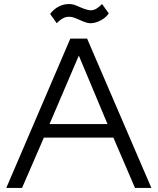

<svg xmlns="http://www.w3.org/2000/svg" viewBox="-20 -930 780 950"><path d="M11 0H89L197 -249H541L648 0H729L411 -739H328ZM225 -316 370 -655 512 -316ZM261 -815Q267 -822 274.5 -828Q282 -834 290 -838.5Q298 -843 305.5 -845Q313 -847 321 -847Q330 -847 340 -844.5Q350 -842 361 -837Q390 -824 403.5 -819.5Q417 -815 427 -815Q452 -815 479 -829.5Q506 -844 518 -864L485 -910Q469 -894 456 -886.5Q443 -879 428 -879Q421 -879 407 -883Q393 -887 380 -893Q355 -904 344.5 -907Q334 -910 321 -910Q294 -910 269.5 -897Q245 -884 228 -861Z"/></svg>

Font: Involve
Style: Regular
Weight: 400
Designer: Stefan Peev
Foundry: Context Ltd.
Version: Version 1.001